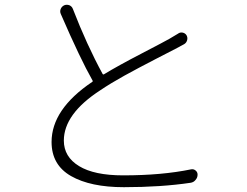

<svg xmlns="http://www.w3.org/2000/svg" viewBox="-20 -775 1040 809"><path d="M729.5 -632.8Q738.3 -639.6 749 -637.7Q759.8 -635.7 765.6 -627Q771.5 -617.2 768.6 -606Q765.6 -594.7 755.9 -588.9Q742.2 -581.1 717.8 -568.4Q711.9 -565.4 636.2 -526.4Q560.5 -487.3 503.9 -456.1Q447.3 -424.8 402.3 -394.5Q249 -294.9 249 -182.6Q249 -114.3 313 -75.2Q377 -36.1 499 -36.1Q662.1 -36.1 785.2 -61.5Q795.9 -63.5 804.2 -56.6Q812.5 -49.8 812.5 -39.1Q812.5 -26.4 803.7 -16.6Q795.9 -6.8 783.2 -4.9Q658.2 13.7 502 13.7Q361.3 13.7 279.3 -33.2Q197.3 -80.1 197.3 -176.8Q197.3 -314.5 368.2 -429.7Q372.1 -431.6 370.1 -435.5Q318.4 -526.4 236.3 -715.8Q231.4 -726.6 235.8 -737.3Q240.2 -748 251 -752.9Q255.9 -754.9 261.2 -754.9Q266.6 -754.9 272.5 -752.9Q283.2 -748 287.1 -737.3Q345.7 -585.9 412.1 -463.9Q414.1 -460 418 -461.9Q475.6 -497.1 576.2 -549.3Q676.8 -601.6 693.4 -611.3Q723.6 -629.9 729.5 -632.8Z"/></svg>

Font: Gen Jyuu Gothic L Monospace Light
Style: Regular
Weight: 300
Designer: [Source Han Sans]
Ryoko NISHIZUKA  (kana & ideographs); Paul D. Hunt (Latin, Greek & Cyrillic); Wenlong ZHANG  (bopomofo
Version: Version 1.002.20150607